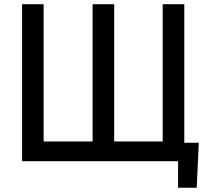

<svg xmlns="http://www.w3.org/2000/svg" viewBox="-20 -759 1040 904"><path d="M84 -739.3H185.5V-92.8H416V-739.3H517.6V-92.8H746.1V-739.3H847.7V-86.9H916L906.2 125H818.4V0H84Z"/></svg>

Font: RobotoJAA
Style: Medium
Weight: 500
Version: Version 2.05; 2016-11-05